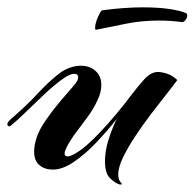

<svg xmlns="http://www.w3.org/2000/svg" viewBox="-25 -463 530 523"><path d="M299 39Q286 34 273.5 21Q261 8 261 -24Q261 -51 270 -80.5Q279 -110 293 -139Q267 -106 236.5 -74Q206 -42 175.5 -21.5Q145 -1 119 -1Q97 -1 82.5 -13Q68 -25 68 -50Q68 -68 75 -89Q82 -110 100 -136Q118 -162 139.5 -187.5Q161 -213 177 -231Q188 -244 188 -252Q188 -262 177 -262Q165 -262 143 -246Q120 -229 94 -204.5Q68 -180 45 -157.5Q22 -135 6 -122Q3 -119 0 -119Q-5 -119 -5 -125Q-5 -130 4 -138Q48 -176 77 -207.5Q106 -239 134 -261Q149 -273 165 -278.5Q181 -284 195 -284Q219 -284 235 -270Q251 -256 251 -231Q251 -212 241 -191Q230 -166 211.5 -141.5Q193 -117 176 -94Q163 -75 157 -63Q151 -51 151 -45Q151 -37 159 -37Q167 -37 182 -46Q197 -55 213 -69Q224 -79 232.5 -87.5Q241 -96 245 -100Q268 -124 291 -151.5Q314 -179 331 -202Q344 -219 351.5 -228Q359 -237 368 -247Q385 -266 404 -267Q415 -267 429.5 -262.5Q444 -258 458 -245Q448 -231 428.5 -206.5Q409 -182 386.5 -152.5Q364 -123 343.5 -92Q323 -61 310 -34Q297 -7 297 13Q297 27 305 35Q309 39 305 39.5Q301 40 299 39ZM237 -382Q234 -381 234 -388Q234 -395 237.5 -405.5Q241 -416 246 -425.5Q251 -435 254 -435Q284 -439 311.5 -441Q339 -443 364 -443Q406 -443 436.5 -438.5Q467 -434 482 -427Q485 -426 485 -418Q484 -413 479.5 -407.5Q475 -402 470 -403Q454 -405 438.5 -406Q423 -407 409 -407Q360 -407 319 -398.5Q278 -390 237 -382Z"/></svg>

Font: Arizonia
Style: Regular
Weight: 400
Designer: Robert E. Leuschke
Foundry: Robert E. Leuschke
Version: Version 1.010; ttfautohint (v1.8.4.7-5d5b)